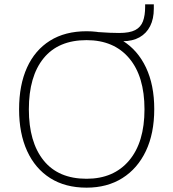

<svg xmlns="http://www.w3.org/2000/svg" viewBox="-20 -857 799 885"><path d="M68 -353Q68 -465 104.5 -545.5Q141 -626 210.5 -669.5Q280 -713 379 -713Q475 -713 545 -669.5Q615 -626 653 -545.5Q691 -465 691 -354Q691 -242 652.5 -161Q614 -80 544 -36Q474 8 379 8Q281 8 211.5 -36Q142 -80 105 -161Q68 -242 68 -353ZM113 -353Q113 -202 181 -117.5Q249 -33 379 -33Q504 -33 575 -117Q646 -201 646 -353Q646 -505 575.5 -588.5Q505 -672 379 -672Q249 -672 181 -588.5Q113 -505 113 -353ZM489 -667 435 -709Q464 -707 485.5 -706Q507 -705 529 -705Q578 -705 603.5 -718.5Q629 -732 639 -759Q649 -786 649 -825V-837H689V-817Q689 -770 672 -736.5Q655 -703 623 -685Q591 -667 545 -667Z"/></svg>

Font: Mulish ExtraLight ExtraLight
Style: Regular
Weight: 250
Version: Version 3.603